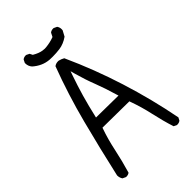

<svg xmlns="http://www.w3.org/2000/svg" viewBox="-236 -882 972 972"><g transform="rotate(-45 250.0 -395.5)"><path d="M236.3 -691.4Q262.2 -691.4 287.1 -694.8Q319.3 -699.2 350.1 -720.7L366.2 -750.5Q366.7 -754.4 366.7 -758.3Q366.7 -771.5 358.9 -782.7L342.3 -790.5Q340.3 -791 338.9 -791Q325.2 -791 316.4 -783.7L305.7 -762.7L302.7 -761.7Q278.3 -752.4 246.6 -749Q241.7 -748.5 236.1 -748.5Q230.5 -748.5 220.7 -750Q210.9 -751.5 198.7 -756.1Q186.5 -760.7 171.4 -769.5L163.6 -784.7L147.9 -792.5Q146 -793 144.5 -793Q130.9 -793 122.1 -785.6L113.8 -769Q113.8 -767.6 113.8 -766.1Q113.8 -745.6 127 -730.5Q145.5 -713.9 167.5 -703.9Q189.5 -693.8 215.3 -691.9Q226.1 -691.4 236.3 -691.4ZM332.5 -316.9 173.3 -318.8Q189.5 -389.6 205.1 -443.6Q220.7 -497.6 239.3 -550.8L248 -575.7L254.9 -550.3Q270.5 -493.7 291 -441.4Q311.5 -388.2 329.1 -327.6ZM70.3 2Q83.5 2 92.3 -4.9Q111.3 -68.8 125 -133.8Q138.7 -198.7 158.2 -253.9L160.2 -259.3L350.6 -257.3L352.5 -252Q374 -192.9 387.7 -130.1Q401.4 -67.4 419.9 -9.8L435.1 -2.4Q437 -2 438.5 -2Q452.1 -2 460.9 -9.3L468.8 -24.4Q438 -184.1 388.7 -340.3Q339.4 -496.6 272 -644.5Q258.8 -652.3 243.7 -655.8Q241.7 -656.2 239.3 -656.2Q223.1 -656.2 211.9 -647.5Q156.2 -499.5 116.5 -346.2Q76.7 -192.9 41.5 -36.1Q41.5 -19 50.3 -6.3L66.9 1.5Q68.8 2 70.3 2Z"/></g></svg>

Font: NaikaiFont
Style: Light
Weight: 300
Version: Version 1.89